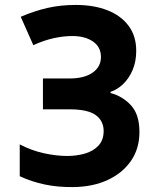

<svg xmlns="http://www.w3.org/2000/svg" viewBox="-20 -747 640 778"><path d="M278 11Q215 12 161 0.5Q107 -11 60 -33V-162Q105 -138 156 -126.5Q207 -115 252 -115Q290 -115 323.5 -124.5Q357 -134 378.5 -156.5Q400 -179 400 -216Q400 -257 368 -280.5Q336 -304 262 -304H154V-429H262Q321 -429 355 -452.5Q389 -476 389 -516Q389 -557 356.5 -579Q324 -601 273 -601Q238 -601 198.5 -592.5Q159 -584 115 -564L64 -679Q120 -703 173 -715Q226 -727 287 -727Q360 -727 415 -705.5Q470 -684 501 -642.5Q532 -601 532 -541Q532 -497 517 -462.5Q502 -428 478 -405.5Q454 -383 428 -375V-370Q477 -357 511 -320Q545 -283 545 -212Q545 -145 511 -95.5Q477 -46 417 -18Q357 10 278 11Z"/></svg>

Font: Noto Sans Mono
Style: Bold
Weight: 700
Designer: Monotype Design Team
Foundry: Monotype Imaging Inc.
Version: Version 2.014